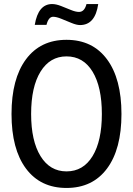

<svg xmlns="http://www.w3.org/2000/svg" viewBox="-20 -912 658 950"><path d="M309 -715Q438 -715 509.5 -618.5Q581 -522 581 -348Q581 -174 509.5 -78Q438 18 309 18Q180 18 108.5 -78Q37 -174 37 -348Q37 -522 108.5 -618.5Q180 -715 309 -715ZM309 -633Q227 -633 180.5 -557.5Q134 -482 134 -348Q134 -215 180.5 -139.5Q227 -64 309 -64Q392 -64 438 -139.5Q484 -215 484 -348Q484 -482 438 -557.5Q392 -633 309 -633ZM408 -892H466Q451 -788 376 -788Q359 -788 333.5 -798.5Q308 -809 283.5 -819Q259 -829 243 -829Q220 -829 210 -789H152Q169 -892 238 -892Q257 -892 281.5 -882.5Q306 -873 330 -863Q354 -853 371 -853Q398 -853 408 -892Z"/></svg>

Font: Fragment Mono SC
Style: Regular
Weight: 400
Monospace: yes
Designer: Wei Huang based on Nimbus Sans by URW Studio, based on Helvetica by Max Miedinger.
Foundry: Wei Huang
Version: Version 1.012; ttfautohint (v1.8.4.7-5d5b)